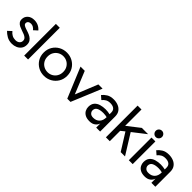

<svg xmlns="http://www.w3.org/2000/svg" viewBox="212 -1740 2826 2826"><g transform="rotate(45 1625.0 -327.0)"><path d="M204 6Q142 6 96.5 -20.5Q51 -47 21 -79L79 -133Q103 -102 134 -85.5Q165 -69 204 -69Q244 -69 268 -89.5Q292 -110 292 -142Q292 -171 274.5 -188.5Q257 -206 230 -217Q203 -228 172 -238Q141 -248 114 -261Q87 -274 69.5 -296Q52 -318 52 -353Q52 -406 90.5 -441.5Q129 -477 194 -477Q284 -477 343 -409L285 -356Q267 -378 245 -391Q223 -404 197 -404Q168 -404 151 -390Q134 -376 134 -353Q134 -333 151.5 -320.5Q169 -308 196 -299Q223 -290 254 -279.5Q285 -269 312 -252.5Q339 -236 356.5 -210Q374 -184 374 -142Q374 -94 350 -61Q326 -28 287 -11Q248 6 204 6Z M457 0V-660H538V0Z M872 6Q804 6 749 -25Q694 -56 661 -110.5Q628 -165 628 -236Q628 -306 661 -360.5Q694 -415 749.5 -446Q805 -477 872 -477Q939 -477 994.5 -446Q1050 -415 1083 -360.5Q1116 -306 1116 -236Q1116 -166 1083 -111.5Q1050 -57 994.5 -25.5Q939 6 872 6ZM872 -70Q916 -70 952.5 -90.5Q989 -111 1011.5 -148.5Q1034 -186 1034 -236Q1034 -286 1011.5 -323.5Q989 -361 952.5 -381.5Q916 -402 872 -402Q828 -402 791.5 -381.5Q755 -361 732.5 -323.5Q710 -286 710 -236Q710 -185 732 -148Q754 -111 791 -90.5Q828 -70 872 -70Z M1354 0 1158 -472H1246L1388 -123L1529 -472H1617L1421 0Z M1819 5Q1761 5 1725 -15.5Q1689 -36 1673 -68Q1657 -100 1657 -133Q1657 -193 1686.5 -227Q1716 -261 1763.5 -275Q1811 -289 1864 -289Q1887 -289 1911 -286Q1935 -283 1956 -278V-314Q1956 -359 1927.5 -381Q1899 -403 1847 -403Q1806 -403 1776.5 -386.5Q1747 -370 1723 -340L1667 -389Q1692 -422 1735.5 -449.5Q1779 -477 1847 -477Q1898 -477 1941.5 -459.5Q1985 -442 2011.5 -405.5Q2038 -369 2038 -312V0H1956V-87Q1946 -50 1911.5 -22.5Q1877 5 1819 5ZM1821 -71Q1884 -71 1920 -109Q1956 -147 1956 -217Q1942 -221 1921.5 -224Q1901 -227 1880 -227Q1814 -227 1776 -207Q1738 -187 1738 -141Q1738 -115 1758.5 -93Q1779 -71 1821 -71Z M2158 0V-660H2239V-320L2434 -472H2565L2361 -313L2556 0H2466L2300 -265L2239 -216V0Z M2635 0V-472H2716V0ZM2675 -521Q2647 -521 2628 -540.5Q2609 -560 2609 -587Q2609 -614 2628 -633Q2647 -652 2675 -652Q2701 -652 2720 -633Q2739 -614 2739 -587Q2739 -560 2720 -540.5Q2701 -521 2675 -521Z M2968 5Q2910 5 2874 -15.5Q2838 -36 2822 -68Q2806 -100 2806 -133Q2806 -193 2835.5 -227Q2865 -261 2912.5 -275Q2960 -289 3013 -289Q3036 -289 3060 -286Q3084 -283 3105 -278V-314Q3105 -359 3076.5 -381Q3048 -403 2996 -403Q2955 -403 2925.5 -386.5Q2896 -370 2872 -340L2816 -389Q2841 -422 2884.5 -449.5Q2928 -477 2996 -477Q3047 -477 3090.5 -459.5Q3134 -442 3160.5 -405.5Q3187 -369 3187 -312V0H3105V-87Q3095 -50 3060.5 -22.5Q3026 5 2968 5ZM2970 -71Q3033 -71 3069 -109Q3105 -147 3105 -217Q3091 -221 3070.5 -224Q3050 -227 3029 -227Q2963 -227 2925 -207Q2887 -187 2887 -141Q2887 -115 2907.5 -93Q2928 -71 2970 -71Z"/></g></svg>

Font: Lil Grotesk Medium
Style: Regular
Weight: 500
Designer: Bastien Sozeau
Foundry: NBR — Bastien Sozeau
Version: Version 3.003; ttfautohint (v1.8.4.7-5d5b);gftools[0.9.33]